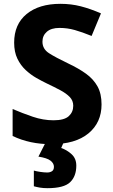

<svg xmlns="http://www.w3.org/2000/svg" viewBox="-20 -744 591 1004"><path d="M511 -198Q511 -103 442.5 -46.5Q374 10 248 10Q135 10 46 -33V-174Q97 -152 151.5 -133.5Q206 -115 260 -115Q316 -115 339.5 -136.5Q363 -158 363 -191Q363 -218 344.5 -237Q326 -256 295 -272.5Q264 -289 224 -308Q199 -320 170 -336.5Q141 -353 114.5 -377.5Q88 -402 71 -437Q54 -472 54 -521Q54 -617 119 -670.5Q184 -724 296 -724Q352 -724 402.5 -711Q453 -698 508 -674L459 -556Q410 -576 371 -587Q332 -598 291 -598Q248 -598 225 -578Q202 -558 202 -526Q202 -488 236 -466Q270 -444 337 -412Q392 -386 430.5 -358Q469 -330 490 -292Q511 -254 511 -198ZM379 122Q379 178 346.5 209Q314 240 228 240Q206 240 188.5 237Q171 234 157 230V148Q171 152 191.5 155Q212 158 227 158Q241 158 251.5 151.5Q262 145 262 128Q262 110 244 96Q226 82 181 75L219 0H313L300 30Q330 40 354.5 62.5Q379 85 379 122Z"/></svg>

Font: Noto Sans Gurmukhi
Style: Bold
Weight: 700
Designer: Jelle Bosma - Monotype Design Team
Foundry: Monotype Imaging Inc.
Version: Version 2.004; ttfautohint (v1.8.4.7-5d5b)